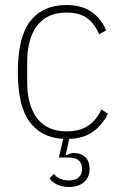

<svg xmlns="http://www.w3.org/2000/svg" viewBox="-20 -540 483 763"><path d="M244 -520Q304 -520 343 -493.5Q382 -467 402 -419L374 -404Q354 -449 324 -469.5Q294 -490 244 -490Q167 -490 127.5 -438Q88 -386 88 -292V-216Q88 -122 127.5 -70Q167 -18 244 -18Q297 -18 330 -40Q363 -62 383 -105L409 -88Q387 -44 350 -17Q313 10 255 12L241 76H246Q257 68 273 68Q301 68 318.5 84Q336 100 336 132Q336 164 314 183.5Q292 203 254 203Q225 203 205 192.5Q185 182 177 169L194 151Q204 163 218.5 170Q233 177 254 177Q279 177 292.5 165Q306 153 306 132Q306 86 254 86H214L231 12Q144 7 97.5 -56Q51 -119 51 -254Q51 -394 101 -457Q151 -520 244 -520Z"/></svg>

Font: IBM Plex Sans Condensed ExtraLight
Style: Regular
Weight: 200
Width: 3
Designer: Mike Abbink, Paul van der Laan, Pieter van Rosmalen
Foundry: Bold Monday
Version: Version 1.3